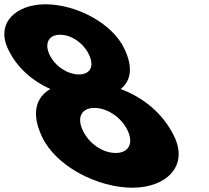

<svg xmlns="http://www.w3.org/2000/svg" viewBox="-266 -860 973 895"><path d="M314.2 -632C256.6 -754 86.9 -840 -54.1 -840C-190.1 -840 -286.4 -754 -228.8 -632C-185.8 -541 -111.4 -481 -31.4 -445C-96.4 -407 -123.4 -335 -69.9 -222C-4.2 -83 191.1 15 351.1 15C506.1 15 612.8 -83 547.1 -222C493.6 -335 397.6 -407 296.6 -445C341.6 -481 357.2 -541 314.2 -632ZM149 -605C175 -550 154.5 -513 101.5 -513C50.5 -513 -9 -550 -35 -605C-60.1 -658 -39 -698 14 -698C68 -698 123.9 -658 149 -605ZM119.9 -252C90.6 -314 115.2 -357 174.2 -357C232.2 -357 299.6 -314 328.9 -252C357.7 -191 333.5 -147 273.5 -147C211.5 -147 148.7 -191 119.9 -252Z"/></svg>

Font: Hussar
Style: BdOpOblFive
Weight: 700
Foundry: Cannot Into Space Fonts
Version: Version 2.00